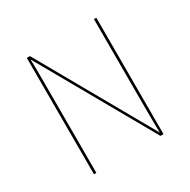

<svg xmlns="http://www.w3.org/2000/svg" viewBox="-153 -827 965 973"><g transform="rotate(-30 329.0 -340.5)"><path d="M532.6 -680.9H518.6V-177.1C518.6 -114.3 519.4 -56.7 520.3 -16.1L144.1 -680.8H125.7V0H139.7V-516.3C139.7 -594.1 139.3 -634.8 138 -664.7L514.6 0H532.6Z"/></g></svg>

Font: Fira Sans Hair
Style: Regular
Weight: 100
Designer: bBox Type GmbH & Carrois Corporate GbR & Edenspiekermann AG
Foundry: bBox Type GmbH & Carrois Corporate GbR & Edenspiekermann AG
Version: Version 4.300;PS 004.300;hotconv 1.0.88;makeotf.lib2.5.64775